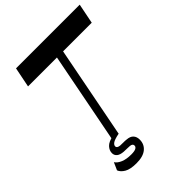

<svg xmlns="http://www.w3.org/2000/svg" viewBox="-264 -852 1179 1179"><g transform="rotate(-45 326.0 -262.0)"><path d="M72.6 -599.5 98.7 -730H651.8L625.7 -599.5ZM207.1 0 345.6 -712.8H398.9L260.4 0ZM210.3 205.5Q156.6 205.5 129.5 189.3Q102.4 173.1 94.4 151.4L116.3 102.3Q128.4 121.4 156.3 133Q184.1 144.6 225.8 144.6Q254.2 144.6 266.3 137.8Q278.4 131 278.4 119.9Q278.4 103.9 256.8 101.6Q244.5 100.2 230.9 100.4Q217.3 100.6 204.6 99.6Q174.9 97.3 160.9 85.4Q146.9 73.6 146.9 54.7Q146.9 31.1 165.3 11.3Q183.7 -8.4 228.4 -17.1L257.4 0Q217.3 8.1 203.8 18.1Q190.4 28 190.4 39.7Q190.4 46.8 196.3 51.2Q202.3 55.6 215 57.2Q227.6 58.2 242.8 57.9Q257.9 57.6 269.5 59.2Q299.3 61.2 313 76.5Q326.8 91.7 326.8 116.6Q326.8 156.9 297.3 181.2Q267.8 205.5 210.3 205.5Z"/></g></svg>

Font: Savate ExtraLight
Style: Italic
Weight: 200
Italic angle: -11°
Designer: Max Esnée
Foundry: Plomb Type
Version: Version 2.000